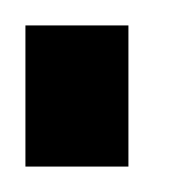

<svg xmlns="http://www.w3.org/2000/svg" viewBox="-29 -448 142 151"><path d="M-9 -317V-428H72V-317Z"/></svg>

Font: League Gothic Condensed
Style: Regular
Weight: 400
Width: 3
Designer: The League of Moveable Type
Version: Version 2.001